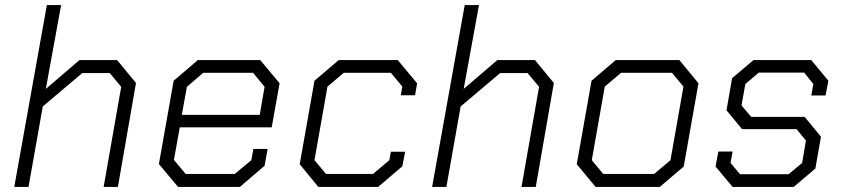

<svg xmlns="http://www.w3.org/2000/svg" viewBox="-20 -734 3309 754"><path d="M164 -714H220L160 -385L292 -498H440L514 -408L443 0H387L456 -393L411 -447H303L148 -316L92 0H36Z M604 -90 662 -417 757 -498H1002L1078 -407L1047 -234H686L663 -106L709 -51H902L967 -105L975 -149H1031L1019 -83L922 0H679ZM1000 -283 1019 -393 974 -448H778L714 -393L694 -283Z M1157 -89 1215 -417 1310 -498H1542L1618 -407L1610 -360H1554L1560 -394L1515 -448H1330L1266 -394L1215 -105L1260 -51H1445L1509 -105L1515 -138H1571L1560 -81L1465 0H1230Z M1805 -714H1861L1801 -385L1933 -498H2081L2155 -408L2084 0H2028L2097 -393L2052 -447H1944L1789 -316L1733 0H1677Z M2245 -89 2303 -417 2398 -498H2648L2723 -407L2665 -80L2571 0H2319ZM2549 -51 2613 -105 2664 -394 2619 -448H2419L2355 -394L2304 -105L2349 -51Z M2790 -80 2801 -139H2857L2849 -94L2886 -50H3077L3130 -94L3145 -182L3108 -227H2894L2833 -301L2855 -427L2939 -498H3166L3233 -417L3222 -359H3166L3174 -404L3138 -449H2960L2907 -404L2892 -320L2930 -275H3140L3204 -197L3182 -72L3097 0H2857Z"/></svg>

Font: Chakra Petch Light
Style: Italic
Weight: 300
Italic angle: -10°
Designer: Katatrad Aksorn Co.,Ltd.
Foundry: Cadson Demak Co.,Ltd.
Version: Version 1.000; ttfautohint (v1.6)